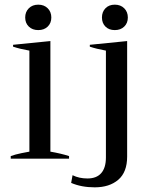

<svg xmlns="http://www.w3.org/2000/svg" viewBox="-20 -680 652 823"><path d="M88 -605Q88 -629 103.5 -644.5Q119 -660 144 -660Q169 -660 184.5 -644.5Q200 -629 200 -605Q200 -581 184.5 -566Q169 -551 144 -551Q119 -551 103.5 -566Q88 -581 88 -605ZM417 -605Q417 -629 432 -644.5Q447 -660 472 -660Q497 -660 512.5 -644.5Q528 -629 528 -605Q528 -581 512.5 -566Q497 -551 472 -551Q447 -551 432 -566Q417 -581 417 -605ZM26 -11Q45 -18 72 -23.5Q99 -29 106 -30V-463Q66 -470 36 -480V-488L196 -504V-30Q242 -22 276 -11V0H26ZM285 104 291 71Q319 85 355 85Q394 85 414 62Q434 39 434 -5V-463Q391 -471 365 -480V-488L525 -504V-9Q525 58 487 90.5Q449 123 386 123Q329 123 285 104Z"/></svg>

Font: Trirong
Style: Regular
Weight: 400
Designer: Katatrad Team
Foundry: CadsonDemak
Version: Version 1.001